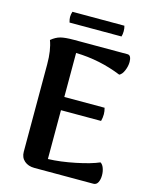

<svg xmlns="http://www.w3.org/2000/svg" viewBox="-123 -918 799 999"><g transform="rotate(15 276.0 -418.0)"><path d="M510 -54Q510 -31 502 -15.5Q494 0 478 0H160Q127 0 106 -18Q85 -36 85 -67V-538Q85 -614 66 -664Q90 -684 114.5 -690.5Q139 -697 185 -697H475Q486 -697 491 -687Q496 -677 496 -661Q496 -638 486 -614Q476 -590 461 -583Q343 -631 215 -634V-397H432Q437 -379 437 -363Q437 -344 432 -326H216V-63Q282 -65 362 -81.5Q442 -98 485 -117Q497 -110 503.5 -92Q510 -74 510 -54ZM421 -836Q425 -824 425 -807Q425 -791 421 -778H141Q136 -795 136 -807Q136 -821 141 -836Z"/></g></svg>

Font: Arima Madurai Black
Style: Regular
Weight: 900
Designer: Joana Correia and Natanael Gama
Foundry: NDISCOVER
Version: Version 1.019